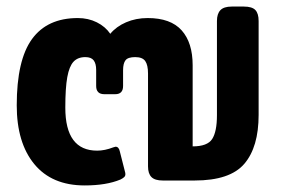

<svg xmlns="http://www.w3.org/2000/svg" viewBox="-20 -550 859 585"><path d="M31 -229Q31 -367 77.5 -431Q124 -495 217 -495Q249 -495 275 -482Q301 -469 316 -447Q334 -469 364 -482Q394 -495 430 -495Q500 -495 533.5 -457.5Q567 -420 567 -351V-104Q612 -104 626.5 -126.5Q641 -149 641 -199V-486Q641 -508 651.5 -519Q662 -530 686 -530H723Q748 -530 758 -519.5Q768 -509 768 -486V-200Q768 -102 724.5 -51Q681 0 573 0H476Q452 0 441.5 -10.5Q431 -21 431 -43V-326Q431 -352 422.5 -364Q414 -376 392 -376Q370 -376 362.5 -366.5Q355 -357 355 -336V-288Q355 -263 331 -263H298Q273 -263 273 -288V-337Q273 -356 265.5 -366Q258 -376 240 -376Q217 -376 204 -362Q191 -348 185 -315Q179 -282 179 -222Q179 -91 276 -91Q299 -91 325 -101Q331 -103 332 -103Q342 -103 345 -89L361 -26Q362 -23 362 -19Q362 -14 358.5 -10.5Q355 -7 347 -3Q304 15 238 15Q138 15 84.5 -50Q31 -115 31 -229Z"/></svg>

Font: Mitr Medium
Style: Regular
Weight: 500
Designer: Thanarat Vachiruckul
Foundry: Cadson Demak
Version: Version 1.002